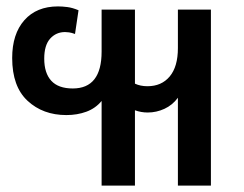

<svg xmlns="http://www.w3.org/2000/svg" viewBox="-20 -578 761 599"><path d="M297 1V-263Q278 -240 249.5 -229.5Q221 -219 187 -219Q114 -219 66 -263.5Q18 -308 18 -397Q18 -472 56 -515Q94 -558 161 -558Q174 -558 190 -556Q206 -554 225 -546L214 -472Q203 -476 195.5 -477Q188 -478 183 -478Q155 -478 136.5 -457.5Q118 -437 118 -395Q118 -350 140 -326Q162 -302 207 -302Q297 -302 297 -417V-548H401V-317Q418 -309 440 -309Q484 -309 509.5 -339.5Q535 -370 535 -428V-548H638V1H535V-273Q518 -250 493 -238.5Q468 -227 441 -227Q420 -227 401 -234V1Z"/></svg>

Font: Noto Sans Thai SemCond Med
Style: Regular
Weight: 500
Width: 4
Designer: Monotype Design Team
Foundry: Monotype Imaging Inc.
Version: Version 2.002; ttfautohint (v1.8.4.7-5d5b)